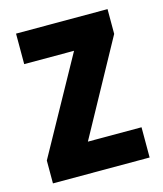

<svg xmlns="http://www.w3.org/2000/svg" viewBox="-88 -614 577 681"><g transform="rotate(-15 200.0 -273.5)"><path d="M378 0H23V-84L217 -435H34V-547H370V-456L181 -111H378Z"/></g></svg>

Font: Noto Sans Lao Condensed
Style: Bold
Weight: 700
Width: 3
Designer: Monotype Design Team
Foundry: Monotype Imaging Inc.
Version: Version 2.003; ttfautohint (v1.8.4.7-5d5b)